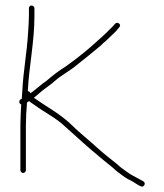

<svg xmlns="http://www.w3.org/2000/svg" viewBox="-20 -671 594 697"><path d="M54 -215V-53C54 -47.7 58.7 -43 64 -43C69.3 -43 74 -47.7 74 -53V-215C74 -238.6 75.7 -275.4 78 -298V-299C80 -300.3 82.7 -302 86 -304C91.6 -298.4 99.3 -294.3 106.5 -289C143.1 -262 186.7 -241.3 219 -209C228.3 -201 237.3 -193 246 -185C292.5 -142.1 341.5 -100.6 391 -61C397 -55 403 -49.8 409 -45.5C420.5 -37.2 431.8 -27.8 444 -21C458.2 -14.7 465.4 -9.7 479 -1L490 5C502 11.7 512 -6.3 500 -13L489 -19C470.5 -29.1 454.6 -36.5 438 -49C425.9 -58.1 415.2 -64.8 404 -76C381.8 -93.7 357.3 -112.7 336 -132C301.9 -163.3 265.7 -191.3 233 -224C194.5 -259.7 145.3 -285.8 103 -316C109 -321.3 115.3 -326.7 122 -332C142.6 -350.8 158.7 -358.6 179 -377C203.8 -399.3 234.4 -413.8 260 -436C288.9 -459.1 317.1 -481.1 345 -505C353.7 -513.7 360.3 -519.7 365 -523C374.1 -530.8 383.7 -542 393 -550C400.8 -556.8 406.5 -564.4 413 -572C422.6 -581.6 407 -594 398 -585C392 -578 386 -571 379 -565L365 -551C351.8 -537.8 347.2 -535.1 331 -520C296.5 -488.2 257.5 -457.5 219 -430C193.8 -414.9 169 -395 148 -377C127.9 -363.6 110.8 -346.6 90 -332V-334C88 -338 85 -340 81 -340C85.4 -431.9 105 -517.8 105 -613V-641C105 -646.5 100.2 -651 94.5 -651C88.8 -651 85 -646.6 85 -641V-613C85 -594.3 83.1 -573 82 -553C78.1 -481.9 64.3 -412.3 61 -340L59 -312L56 -311C47.4 -307.2 48.5 -294.1 57 -292C55.7 -270.1 54 -236.4 54 -215Z"/></svg>

Font: HoneyBee
Style: UltLit
Weight: 100
Foundry: Cannot Into Space Fonts
Version: Version 0.89